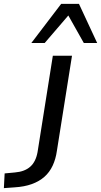

<svg xmlns="http://www.w3.org/2000/svg" viewBox="-146 -779 522 992"><path d="M-126 193 -122 117 -69 112Q-19 108 10 82.5Q39 57 48 7L127 -491H226L148 0Q142 43 126 77Q110 111 83.5 134.5Q57 158 18.5 172Q-20 186 -71 189ZM16 -557 170 -759H262L356 -557H287L207 -699L85 -557Z"/></svg>

Font: Nunito Sans 10pt SemiExpanded Medium
Style: Italic
Weight: 500
Width: 6
Italic angle: -9°
Designer: Vernon Adams
Foundry: Vernon Adams
Version: Version 3.101;gftools[0.9.27]